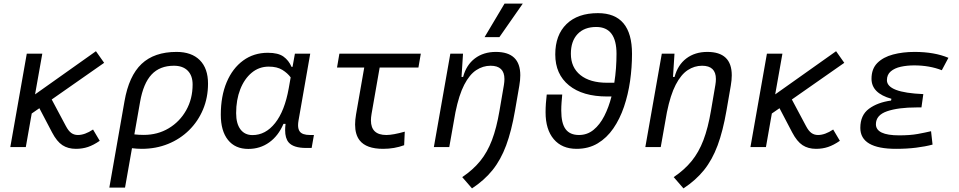

<svg xmlns="http://www.w3.org/2000/svg" viewBox="-20 -815 5313 1064"><path d="M37.1 0 128.4 -517.6H214.4L174.3 -292L511.7 -531.2L557.1 -466.8L266.6 -263.7L345.2 -116.2Q359.4 -89.4 375 -78.1Q390.6 -66.9 411.6 -66.9Q450.2 -66.9 495.6 -97.2L532.7 -34.7Q498 -10.7 467.3 -0.5Q436.5 9.8 400.4 9.8Q356.9 9.8 325.9 -10.5Q294.9 -30.8 268.6 -81.1L198.2 -215.3L155.8 -186L123 0Z M958.5 -527.3Q1041.5 -527.3 1087.2 -481.7Q1132.8 -436 1132.8 -351.6Q1132.8 -274.4 1105.2 -208.5Q1077.6 -142.6 1027.8 -93.5Q978 -44.4 911.1 -17.3Q844.2 9.8 765.6 9.8Q739.3 9.8 711.4 6.3L672.9 224.6H585.9L669.9 -253.9Q694.3 -394.5 764.6 -460.9Q835 -527.3 958.5 -527.3ZM724.6 -70.3Q748.5 -67.4 776.4 -67.4Q853.5 -67.4 914.8 -104Q976.1 -140.6 1011.7 -203.9Q1047.4 -267.1 1047.4 -346.7Q1047.4 -396 1020.3 -423.3Q993.2 -450.7 943.8 -450.7Q865.7 -450.7 820.1 -402.1Q774.4 -353.5 756.3 -250.5Z M1601.1 -444.3 1614.3 -517.6H1699.2L1634.3 -147Q1631.8 -132.8 1631.8 -121.1Q1631.8 -99.1 1641.1 -86.4Q1655.3 -66.9 1697.8 -66.9H1719.7L1707 4.9H1676.3Q1606 4.9 1579.6 -25.9Q1560.1 -48.8 1560.1 -93.8Q1560.1 -109.9 1562.5 -128.4H1550.8Q1522.5 -62 1471.9 -25.9Q1421.4 10.3 1356 10.3Q1283.2 10.3 1243.4 -39.6Q1203.6 -89.4 1203.6 -179.2Q1203.6 -282.2 1236.1 -359.4Q1268.6 -436.5 1327.4 -479.5Q1386.2 -522.5 1464.4 -522.5Q1521.5 -522.5 1550.8 -501.5Q1580.1 -480.5 1595.7 -444.3ZM1469.2 -445.8Q1415.5 -445.8 1374.8 -411.9Q1334 -377.9 1311.3 -319.8Q1288.6 -261.7 1288.6 -188Q1288.6 -129.9 1312.5 -98.1Q1336.4 -66.4 1379.4 -66.4Q1451.7 -66.4 1504.6 -133.1Q1557.6 -199.7 1580.1 -325.7L1590.8 -386.2Q1573.7 -409.7 1544.7 -427.7Q1515.6 -445.8 1469.2 -445.8Z M2103 9.8Q2009.8 9.8 1973.1 -37.1Q1947.8 -69.3 1947.8 -125Q1947.8 -150.4 1953.1 -181.2L1998.5 -440.9H1847.7L1860.8 -517.6H2312L2298.8 -440.9H2084L2039.1 -184.1Q2035.6 -164.1 2035.6 -147.9Q2035.6 -66.9 2121.1 -66.9Q2157.7 -66.9 2223.1 -85.4L2219.7 -10.3Q2165.5 9.8 2103 9.8Z M2384.3 0 2475.6 -517.6H2545.9L2537.6 -388.7H2546.4Q2564 -455.1 2611.6 -491.2Q2659.2 -527.3 2728 -527.3Q2863.3 -527.3 2863.3 -397.9Q2863.3 -371.6 2857.9 -340.3L2834 -202.1Q2814.5 -88.9 2784.9 -9.3Q2755.4 70.3 2709.7 127.2Q2664.1 184.1 2595.7 229L2541.5 166.5Q2601.1 126.5 2640.9 77.6Q2680.7 28.8 2706.3 -38.6Q2731.9 -106 2748 -201.2L2772.5 -344.2Q2775.4 -361.8 2775.4 -377Q2775.4 -450.7 2698.7 -450.7Q2656.2 -450.7 2619.1 -426.3Q2582 -401.9 2552.7 -345.5Q2523.4 -289.1 2503.9 -192.9L2469.7 0ZM2665.5 -609.4 2775.9 -794.9H2877L2747.6 -609.4Z M3175.3 9.8Q3094.2 9.8 3048.8 -43.7Q3003.4 -97.2 3003.4 -192.9Q3003.4 -217.3 3005.1 -241.5Q3006.8 -265.6 3009.8 -291H3095.7Q3093.8 -269 3092 -247.1Q3090.3 -225.1 3090.3 -202.6Q3090.3 -131.8 3114.3 -99.4Q3138.2 -66.9 3188.5 -66.9Q3234.4 -66.9 3269.3 -95.5Q3304.2 -124 3328.9 -172.4Q3353.5 -220.7 3368.7 -280.3H3344.7Q3209 -280.3 3133.1 -342Q3057.1 -403.8 3057.1 -513.2Q3057.1 -621.1 3119.4 -681.6Q3181.6 -742.2 3293.5 -742.2Q3482.4 -742.2 3482.4 -516.6Q3482.4 -441.4 3471.7 -366.2Q3460.9 -291 3438 -223.4Q3415 -155.8 3378.9 -103.3Q3342.8 -50.8 3292.2 -20.5Q3241.7 9.8 3175.3 9.8ZM3384.3 -356.4Q3390.6 -396.5 3393.6 -437.3Q3396.5 -478 3396.5 -516.6Q3396.5 -665.5 3284.2 -665.5Q3217.8 -665.5 3180.7 -626.2Q3143.6 -586.9 3143.6 -517.1Q3143.6 -441.4 3196.5 -398.9Q3249.5 -356.4 3344.7 -356.4Z M3556.2 0 3647.5 -517.6H3717.8L3709.5 -388.7H3718.3Q3735.8 -455.1 3783.4 -491.2Q3831.1 -527.3 3899.9 -527.3Q4035.2 -527.3 4035.2 -397.9Q4035.2 -371.6 4029.8 -340.3L4005.9 -202.1Q3986.3 -88.9 3956.8 -9.3Q3927.2 70.3 3881.6 127.2Q3835.9 184.1 3767.6 229L3713.4 166.5Q3772.9 126.5 3812.7 77.6Q3852.5 28.8 3878.2 -38.6Q3903.8 -106 3919.9 -201.2L3944.3 -344.2Q3947.3 -361.8 3947.3 -377Q3947.3 -450.7 3870.6 -450.7Q3828.1 -450.7 3791 -426.3Q3753.9 -401.9 3724.6 -345.5Q3695.3 -289.1 3675.8 -192.9L3641.6 0Z M4138.7 0 4230 -517.6H4315.9L4275.9 -292L4613.3 -531.2L4658.7 -466.8L4368.2 -263.7L4446.8 -116.2Q4460.9 -89.4 4476.6 -78.1Q4492.2 -66.9 4513.2 -66.9Q4551.8 -66.9 4597.2 -97.2L4634.3 -34.7Q4599.6 -10.7 4568.8 -0.5Q4538.1 9.8 4502 9.8Q4458.5 9.8 4427.5 -10.5Q4396.5 -30.8 4370.1 -81.1L4299.8 -215.3L4257.3 -186L4224.6 0Z M4945.8 9.8Q4747.6 9.8 4747.6 -106.4Q4747.6 -176.8 4795.4 -212.2Q4843.3 -247.6 4918 -257.8L4919.9 -267.6Q4809.6 -298.3 4809.6 -378.4Q4809.6 -433.6 4842 -466.1Q4874.5 -498.5 4928.7 -512.9Q4982.9 -527.3 5048.3 -527.3Q5158.2 -527.3 5235.8 -494.6L5199.2 -425.8Q5130.9 -452.6 5045.9 -452.6Q5006.3 -452.6 4971.9 -445.1Q4937.5 -437.5 4916.3 -419.4Q4895 -401.4 4895 -370.6Q4895 -301.8 5096.7 -293.5L5086.4 -219.7H5060.5Q4958 -219.7 4896 -198.5Q4834 -177.2 4834 -126.5Q4834 -64.9 4962.9 -64.9Q5023.4 -64.9 5065.2 -72.5Q5106.9 -80.1 5139.6 -87.9L5147.9 -13.7Q5107.9 -2.9 5056.9 3.4Q5005.9 9.8 4945.8 9.8Z"/></svg>

Font: CaskaydiaCove NFP SemiLight
Style: Italic
Weight: 350
Italic angle: -10°
Designer: Aaron Bell
Foundry: Saja Typeworks
Version: Version 2111.001; VTT 6.35;Nerd Fonts 3.1.1